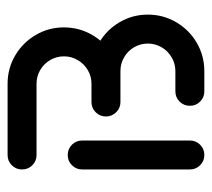

<svg xmlns="http://www.w3.org/2000/svg" viewBox="-46 -512 559 506"><g transform="rotate(-90 233.0 -259.5)"><path d="M77 0Q61.1 0 50 -11.1Q38.9 -22.2 38.9 -38.1V-321.9Q38.9 -337.8 50 -348.9Q61.1 -360 77 -360Q93 -360 104.1 -348.9Q115.2 -337.8 115.2 -321.9V-38.1Q115.2 -22.2 104.1 -11.1Q93 0 77 0ZM240.4 -297.4H298.1Q338.5 -297.4 372.8 -277.4Q407 -257.4 427 -223.3Q447 -189.3 447 -148.9Q447 -108.5 427 -74.3Q407 -40 372.8 -20Q338.5 0 298.1 0H244.8Q228.9 0 217.8 -11.1Q206.7 -22.2 206.7 -38.1Q206.7 -54.1 217.8 -65.2Q228.9 -76.3 244.8 -76.3H298.1Q317.8 -76.3 334.4 -86.1Q351.1 -95.9 360.9 -112.6Q370.7 -129.3 370.7 -148.9Q370.7 -168.5 360.9 -185.2Q351.1 -201.9 334.4 -211.5Q317.8 -221.1 298.1 -221.1H240.4ZM178.5 -259.3Q178.5 -275.2 189.6 -286.3Q200.7 -297.4 216.7 -297.4H264.8Q284.4 -297.4 300.9 -307.2Q317.4 -317 327.2 -333.7Q337 -350.4 337 -370Q337 -389.6 327.2 -406.3Q317.4 -423 300.9 -432.6Q284.4 -442.2 264.8 -442.2H77Q61.1 -442.2 50 -453.3Q38.9 -464.4 38.9 -480.4Q38.9 -496.3 50 -507.4Q61.1 -518.5 77 -518.5H264.8Q305.2 -518.5 339.3 -498.5Q373.3 -478.5 393.3 -444.4Q413.3 -410.4 413.3 -370Q413.3 -329.6 393.3 -295.4Q373.3 -261.1 339.3 -241.1Q305.2 -221.1 264.8 -221.1H216.7Q200.7 -221.1 189.6 -232.4Q178.5 -243.7 178.5 -259.3Z"/></g></svg>

Font: 26F Galaxy Hebrew
Style: Bold
Weight: 700
Designer: C₂₉H₂₅N₃O₅
Version: Version 1.000